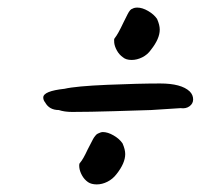

<svg xmlns="http://www.w3.org/2000/svg" viewBox="-20 -467 529 506"><path d="M282 -366Q291 -377 305 -407L316 -429Q323 -443 329 -444Q334 -447 342 -447Q355 -447 370.5 -438Q386 -429 394 -417Q401 -401 401 -389Q401 -365 378 -336Q369 -323 355 -316Q341 -309 327 -309Q312 -309 304 -316Q294 -323 288 -334Q282 -345 281 -354.5Q280 -364 282 -366ZM135 -177Q110 -177 99 -197Q94 -203 94 -210Q94 -227 150 -233Q180 -240 263 -243.5Q346 -247 402 -247Q458 -247 480 -226Q489 -217 489 -205Q489 -194 479.5 -187Q470 -180 456 -182L378 -177Q345 -176 280.5 -174Q216 -172 170 -172Q150 -172 135 -177ZM191 -38Q199 -47 211 -73Q223 -96 225 -100Q227 -104 231 -109Q235 -114 238 -115Q246 -119 251 -119Q264 -119 279.5 -110Q295 -101 303 -89Q310 -73 310 -61Q310 -37 287 -8Q277 5 263 12Q249 19 235 19Q221 19 212 13Q202 6 196 -5Q190 -16 189 -26Q188 -36 191 -38Z"/></svg>

Font: Caveat
Style: Bold
Weight: 700
Designer: Pablo Impallari
Foundry: Pablo Impallari
Version: Version 1.500; ttfautohint (v1.6)